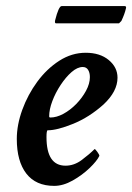

<svg xmlns="http://www.w3.org/2000/svg" viewBox="-20 -605 434 631"><path d="M158.2 5.9Q97.7 5.9 66.4 -34.7Q35.2 -75.2 35.2 -148.4Q35.2 -194.3 53.2 -244.1Q71.3 -293.9 102.5 -336.4Q133.8 -378.9 174.8 -405.3Q215.8 -431.6 261.7 -431.6Q308.6 -431.6 337.4 -407.7Q366.2 -383.8 366.2 -349.6Q366.2 -304.7 320.3 -261.7Q273.4 -219.7 220.7 -198.2Q168 -176.8 136.7 -176.8Q132.8 -176.8 132.8 -154.3Q132.8 -60.5 195.3 -60.5Q223.6 -60.5 248.5 -79.1Q273.4 -97.7 291 -115.2Q293 -115.2 299.8 -106Q306.6 -96.7 306.6 -92.8Q298.8 -76.2 274.4 -52.7Q250 -29.3 218.8 -11.7Q187.5 5.9 158.2 5.9ZM145.5 -218.8Q166 -218.8 188.5 -231Q210.9 -243.2 230.5 -263.2Q250 -283.2 262.7 -306.6Q275.4 -330.1 275.4 -351.6Q275.4 -366.2 269.5 -375.5Q263.7 -384.8 252 -384.8Q234.4 -384.8 215.3 -368.2Q196.3 -351.6 179.2 -325.7Q162.1 -299.8 151.9 -272.5Q141.6 -245.1 141.6 -222.7Q141.6 -218.8 145.5 -218.8ZM164.1 -528.3Q159.2 -528.3 161.1 -538.1Q172.9 -585 182.6 -585H389.6Q396.5 -585 393.6 -576.2Q389.6 -558.6 378.9 -536.1L371.1 -528.3Z"/></svg>

Font: Crimson Text SemiBold
Style: Italic
Weight: 600
Italic angle: -11°
Designer: Sebastian Kosch
Foundry: Sebastian Kosch
Version: Version 1.100; ttfautohint (v1.8.4)